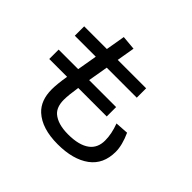

<svg xmlns="http://www.w3.org/2000/svg" viewBox="-196 -1086 1391 1391"><g transform="rotate(45 499.5 -391.0)"><path d="M340.3 -835 449.7 -825.2 426.3 -687H717.3V-590.8H409.7L383.3 -437H659.7V-340.8H367.7Q354 -252.9 354 -207Q354 -132.8 394 -97.2Q447.8 -50.8 553.2 -50.8Q665.5 -50.8 722.2 -93.8Q774.9 -133.3 774.9 -209.5Q774.9 -276.9 745.6 -355L847.2 -361.8Q887.2 -273.4 887.2 -206.1Q887.2 -79.6 798.3 -13.7Q707.5 53.2 550.3 53.2Q389.2 53.2 305.2 -23.4Q238.8 -84.5 238.8 -198.2Q238.8 -251.5 253.4 -340.8H70.8V-437H271L297.4 -590.8H82.5V-687H314.9Z"/></g></svg>

Font: UDEV Gothic 35
Style: Bold
Weight: 700
Version: v2.1.0; ttfautohint (v1.8.4.7-5d5b-dirty) -l 6 -r 45 -G 200 